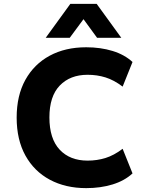

<svg xmlns="http://www.w3.org/2000/svg" viewBox="-20 -960 761 991"><path d="M425 11Q318 11 237 -32.5Q156 -76 111 -157.5Q66 -239 66 -353Q66 -467 111 -548Q156 -629 236.5 -672.5Q317 -716 425 -716Q499 -716 561 -697Q623 -678 664 -640L613 -513Q568 -547 524.5 -560.5Q481 -574 432 -574Q342 -574 288.5 -518.5Q235 -463 235 -354Q235 -244 288 -187.5Q341 -131 432 -131Q481 -131 524.5 -144.5Q568 -158 613 -192L664 -65Q623 -27 561 -8Q499 11 425 11ZM216 -765 343 -940H479L606 -765H481L411 -861L340 -765Z"/></svg>

Font: Nunito Sans 7pt ExtraBold
Style: Regular
Weight: 800
Designer: Vernon Adams
Foundry: Vernon Adams
Version: Version 3.101;gftools[0.9.27]